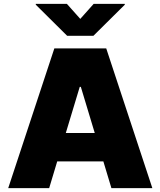

<svg xmlns="http://www.w3.org/2000/svg" viewBox="-20 -979 835 999"><path d="M235.8 0H22.7L262.8 -727.3H532.7L772.7 0H559.7L517.8 -139.2H277.7ZM328.1 -958.8 397.7 -880.7 467.3 -958.8H629.3V-954.5L465.9 -792.6H329.5L166.2 -954.5V-958.8ZM322.4 -286.9H473L400.6 -527H394.9Z"/></svg>

Font: Karasuma Gothic
Style: Black
Weight: 900
Designer: Rasmus Andersson / Ryoko Nishizuka
Foundry: Genbu
Version: Version 1.00